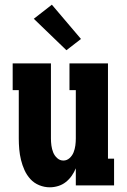

<svg xmlns="http://www.w3.org/2000/svg" viewBox="-20 -790 540 818"><path d="M192 8Q169 8 147 -1Q125 -10 109.5 -27Q94 -44 84.5 -65Q75 -86 69.5 -108.5Q64 -131 62 -154Q60 -177 60 -200V-406H34V-520H197V-200Q197 -185 199 -170Q201 -155 206.5 -141Q212 -127 223.5 -116.5Q235 -106 250 -106Q265 -106 276.5 -116.5Q288 -127 293.5 -141Q299 -155 301 -170Q303 -185 303 -200V-406H276V-520H440V-114H466V0H303V-73Q296 -56 285.5 -41Q275 -26 260.5 -14.5Q246 -3 228 2.5Q210 8 192 8ZM263 -576 124 -710 201 -770 325 -624Z"/></svg>

Font: Iosevka Curly Slab Heavy
Style: Regular
Weight: 900
Monospace: yes
Designer: Belleve Invis
Foundry: Belleve Invis
Version: Version 22.1.2; ttfautohint (v1.8.4)